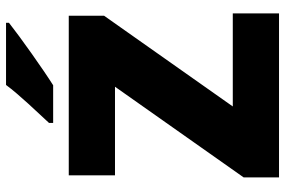

<svg xmlns="http://www.w3.org/2000/svg" viewBox="-178 -790 967 652"><g transform="rotate(-90 306.0 -463.5)"><path d="M555 -927H344C311 -882 249 -818 215 -781V-767H343C397 -801 507 -879 555 -917ZM587 0V-157H271L579 -594V-714H37V-557H338L30 -120V0Z"/></g></svg>

Font: Noto Sans UI Black
Style: Regular
Weight: 900
Designer: Monotype Design Team
Foundry: Monotype Imaging Inc.
Version: Version 1.901